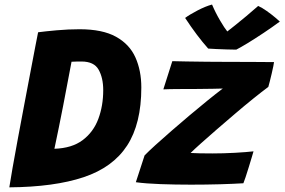

<svg xmlns="http://www.w3.org/2000/svg" viewBox="-20 -788 1221 824"><path d="M20 16Q24 -11.5 33.8 -66.8Q43.5 -122 56.5 -192Q69.5 -262 83.5 -335.8Q97.5 -409.5 110 -475.5Q122.5 -541.5 131.5 -588.2Q140.5 -635 143.5 -649.5Q173.5 -653.5 223.2 -658Q273 -662.5 321.5 -662.5Q420 -662.5 478 -630.2Q536 -598 561.2 -541.5Q586.5 -485 586.5 -412.5Q586.5 -257 525.5 -163.2Q464.5 -69.5 338.8 -27.5Q213 14.5 20 16ZM213.5 -149.5Q289 -152 335 -186.8Q381 -221.5 402 -277.8Q423 -334 423 -401Q423 -454 403.2 -489Q383.5 -524 330 -524Q320.5 -524 307.8 -523.8Q295 -523.5 287 -523Q269.5 -429 250.8 -332.8Q232 -236.5 213.5 -149.5ZM1024.5 -1.5Q984.5 1 924.2 2.8Q864 4.5 799.5 4.5Q732.5 4.5 669.2 2.2Q606 0 563 -6L600.5 -121Q617 -138 647.2 -165.5Q677.5 -193 715.5 -226Q753.5 -259 793.5 -292.8Q833.5 -326.5 870.5 -356.5Q907.5 -386.5 936 -408Q924 -407.5 893.5 -407Q863 -406.5 827.5 -406.2Q792 -406 765 -406Q736.5 -406 710.8 -405.5Q685 -405 681 -404.5L719.5 -525.5Q741 -525 781.2 -524.2Q821.5 -523.5 868 -523Q914.5 -522.5 954 -522.5Q1005 -522.5 1060.2 -522.2Q1115.5 -522 1156 -521.5Q1156 -518 1153 -503.8Q1150 -489.5 1145.8 -471.2Q1141.5 -453 1137.5 -437.2Q1133.5 -421.5 1131.5 -415Q1104.5 -395 1067.2 -365Q1030 -335 989.2 -300.2Q948.5 -265.5 910 -232.2Q871.5 -199 841.8 -172.2Q812 -145.5 798 -131.5Q808.5 -130.5 837.8 -130Q867 -129.5 891.5 -129.5Q938 -129.5 987.8 -132.2Q1037.5 -135 1068 -138.5Q1066.5 -133 1060.8 -114Q1055 -95 1047.8 -71.2Q1040.5 -47.5 1034 -27.8Q1027.5 -8 1024.5 -1.5ZM1088 -762.5Q1104 -755.5 1124.5 -741Q1145 -726.5 1161.2 -712.8Q1177.5 -699 1181 -695.5Q1148.5 -671.5 1111 -646.5Q1073.5 -621.5 1041.8 -602.2Q1010 -583 994 -575Q977 -575 953.8 -575.8Q930.5 -576.5 908.8 -577.5Q887 -578.5 873.5 -579.5Q825 -634 774.5 -711Q793 -725 827.5 -743Q862 -761 890 -768.5Q905 -733 924.8 -699.5Q944.5 -666 955.5 -653Q966.5 -661.5 988.5 -679Q1010.5 -696.5 1036.8 -718.5Q1063 -740.5 1088 -762.5Z"/></svg>

Font: Grandstander
Style: Bold Italic
Weight: 700
Italic angle: -15°
Designer: Tyler Finck
Foundry: Etcetera Type Co
Version: Version 1.200; ttfautohint (v1.8.3)